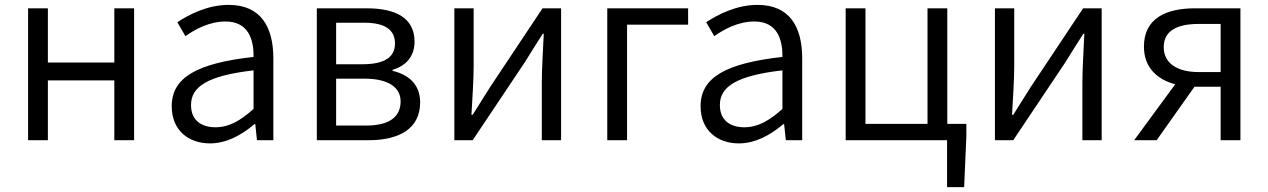

<svg xmlns="http://www.w3.org/2000/svg" viewBox="-20 -574 5192 786"><path d="M95 0H176V-245H448V0H529V-540H448V-318H176V-540H95Z M840 13C908 13 970 -22 1022 -66H1025L1032 0H1099V-335C1099 -465 1047 -554 916 -554C829 -554 753 -514 706 -483L739 -426C780 -455 838 -486 903 -486C996 -486 1019 -414 1018 -341C786 -315 683 -257 683 -139C683 -41 751 13 840 13ZM862 -53C807 -53 762 -79 762 -144C762 -218 827 -264 1018 -286V-128C963 -79 917 -53 862 -53Z M1277 0H1489C1614 0 1700 -47 1700 -155C1700 -233 1647 -270 1587 -284V-288C1642 -305 1677 -342 1677 -404C1677 -501 1599 -540 1481 -540H1277ZM1356 -311V-481H1471C1559 -481 1597 -450 1597 -396C1597 -344 1560 -311 1464 -311ZM1356 -60V-252H1472C1569 -252 1620 -217 1620 -159C1620 -95 1573 -60 1479 -60Z M1840 0H1915L2129 -320C2149 -353 2181 -403 2202 -436H2206C2203 -366 2198 -294 2198 -235V0H2277V-540H2201L1988 -220C1968 -187 1935 -137 1915 -104H1910C1914 -174 1919 -247 1919 -304V-540H1840Z M2466 0H2547V-473H2797V-540H2466Z M3005 13C3073 13 3135 -22 3187 -66H3190L3197 0H3264V-335C3264 -465 3212 -554 3081 -554C2994 -554 2918 -514 2871 -483L2904 -426C2945 -455 3003 -486 3068 -486C3161 -486 3184 -414 3183 -341C2951 -315 2848 -257 2848 -139C2848 -41 2916 13 3005 13ZM3027 -53C2972 -53 2927 -79 2927 -144C2927 -218 2992 -264 3183 -286V-128C3128 -79 3082 -53 3027 -53Z M3858 -67V-540H3777V-67H3523V-540H3442V0H3857V192H3927L3936 -16V-67Z M4053 0H4128L4342 -320C4362 -353 4394 -403 4415 -436H4419C4416 -366 4411 -294 4411 -235V0H4490V-540H4414L4201 -220C4181 -187 4148 -137 4128 -104H4123C4127 -174 4132 -247 4132 -304V-540H4053Z M4977 -279H4887C4799 -279 4744 -315 4744 -381C4744 -448 4799 -476 4887 -476H4977ZM4873 -540C4753 -540 4663 -499 4663 -383C4663 -296 4719 -248 4791 -229L4623 0H4715L4870 -219H4871H4977V0H5058V-540Z"/></svg>

Font: Noto Sans CJK JP DemiLight
Style: Regular
Weight: 350
Designer: Ryoko NISHIZUKA (kana & ideographs); Paul D. Hunt (Latin, Greek & Cyrillic); Wenlong ZHANG (bopomofo); Sandoll Communica
Foundry: Adobe Systems Incorporated
Version: Version 1.004;PS 1.004;hotconv 1.0.82;makeotf.lib2.5.63406